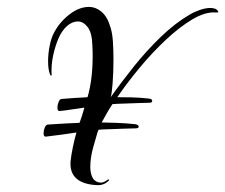

<svg xmlns="http://www.w3.org/2000/svg" viewBox="-20 -483 651 555"><path d="M256 52Q179 46 184 -17Q186 -36 191 -59.5Q196 -83 201 -100Q181 -97 159.5 -94Q138 -91 112 -88Q106 -88 106 -98Q106 -106 109.5 -114.5Q113 -123 119 -123Q145 -125 168 -126Q191 -127 210 -128Q214 -139 217.5 -150Q221 -161 224 -172Q208 -170 190 -167Q172 -164 152 -162Q146 -162 146 -172Q146 -180 149.5 -188.5Q153 -197 158 -197Q180 -199 198.5 -200Q217 -201 233 -202L236 -213Q244 -245 246.5 -281.5Q249 -318 247 -352Q246 -388 233.5 -404.5Q221 -421 205 -421Q189 -421 174 -408Q159 -395 149 -372Q139 -348 133.5 -322Q128 -296 129 -270Q130 -266 128.5 -264.5Q127 -263 125 -267Q119 -281 119 -306Q119 -327 123.5 -350.5Q128 -374 137 -390Q153 -420 181 -441.5Q209 -463 237 -463Q257 -463 274 -448.5Q291 -434 300 -402Q305 -385 306.5 -361Q308 -337 308 -311Q308 -274 305.5 -242Q303 -210 300 -202Q331 -246 367.5 -291.5Q404 -337 445 -376.5Q486 -416 527 -440Q540 -448 557 -454Q574 -460 588 -460Q595 -460 601 -458Q607 -456 610 -451Q611 -450 611 -449.5Q611 -449 611 -449Q611 -447 608 -447Q605 -447 603 -447Q573 -449 536 -427Q499 -405 459.5 -368Q420 -331 383.5 -287Q347 -243 319 -202Q366 -202 384.5 -200.5Q403 -199 411 -198Q420 -197 420 -191Q420 -186 412 -186Q398 -186 377 -185Q356 -184 336 -183.5Q316 -183 305 -182Q295 -167 287.5 -153.5Q280 -140 274 -129Q324 -128 343 -126.5Q362 -125 371 -124Q381 -122 381 -117Q381 -112 372 -112Q359 -112 337.5 -111Q316 -110 296 -109.5Q276 -109 265 -108L262 -101Q258 -88 249.5 -57.5Q241 -27 241 0Q241 16 246.5 28.5Q252 41 265 44Q267 44 268 44.5Q269 45 270 45Q280 45 289 38Q294 34 295 36.5Q296 39 291 42Q278 54 256 52Z"/></svg>

Font: Arizonia
Style: Regular
Weight: 400
Designer: Robert E. Leuschke
Foundry: Robert E. Leuschke
Version: Version 1.010; ttfautohint (v1.8.4.7-5d5b)